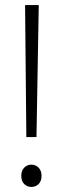

<svg xmlns="http://www.w3.org/2000/svg" viewBox="-20 -730 247 758"><path d="M79 -710H133L124 -189H84ZM64 -36Q64 -56 75.5 -68Q87 -80 104 -80Q121 -80 132.5 -68Q144 -56 144 -36Q144 -15 132.5 -3.5Q121 8 104 8Q87 8 75.5 -3.5Q64 -15 64 -36Z"/></svg>

Font: Mukta Vaani ExtraLight
Style: Regular
Weight: 275
Designer: Noopur Datye, Girish Dalvi, Yashodeep Gholap, Pallavi Karambelkar
Foundry: Ek Type
Version: Version 2.538;PS 1.000;hotconv 16.6.51;makeotf.lib2.5.65220;